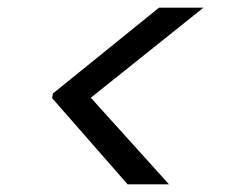

<svg xmlns="http://www.w3.org/2000/svg" viewBox="-20 -601 590 501"><path d="M511 -581 217 -346 421 -120H313L116 -345L118 -357L395 -581Z"/></svg>

Font: DM Sans 28pt
Style: Italic
Weight: 400
Italic angle: -10°
Version: Version 4.004;gftools[0.9.30]